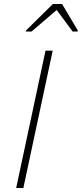

<svg xmlns="http://www.w3.org/2000/svg" viewBox="-20 -942 410 962"><path d="M61 0 208 -688H244L97 0ZM109 -784 110 -789 245 -922H291L370 -789L369 -784H344L264 -892L138 -784Z"/></svg>

Font: Saira Thin Thin
Style: Italic
Weight: 250
Italic angle: -12°
Version: Version 1.101